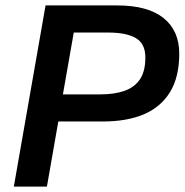

<svg xmlns="http://www.w3.org/2000/svg" viewBox="-20 -688 684 708"><path d="M31 0 148 -668H412Q525 -668 583 -621.5Q641 -575 641 -490Q641 -404 607 -348.5Q573 -293 510.5 -266.5Q448 -240 359 -240H195L153 0ZM212 -340H351Q402 -340 439 -353Q476 -366 496 -395.5Q516 -425 516 -476Q516 -527 481 -547.5Q446 -568 379 -568H252Z"/></svg>

Font: Gantari SemiBold
Style: Italic
Weight: 600
Italic angle: -10°
Designer: Anugrah Pasau
Foundry: Lafontype
Version: Version 1.000